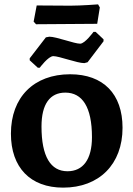

<svg xmlns="http://www.w3.org/2000/svg" viewBox="-20 -850 611 879"><path d="M145 -739C145 -739 225 -740 284 -740L425 -741L437 -816L429 -830C429 -830 352 -824 302 -824C243 -824 148 -825 148 -825L134 -751ZM153 -540H162C162 -540 201 -593 224 -593C251 -593 333 -561 366 -561L381 -565L454 -661V-670L418 -704H408C408 -704 369 -650 347 -650C320 -650 238 -682 206 -682L190 -679L116 -583V-574ZM269 9C434 9 541 -98 541 -265C541 -420 453 -510 301 -510C135 -510 30 -405 30 -238C30 -83 119 9 269 9ZM289 -66C212 -66 170 -133 170 -271C170 -374 209 -426 279 -426C357 -426 401 -360 401 -222C401 -120 360 -66 289 -66Z"/></svg>

Font: Alegreya SC
Style: Bold
Weight: 700
Designer: Juan Pablo del Peral
Foundry: Huerta Tipografica
Version: Version 2.007;PS 002.007;hotconv 1.0.88;makeotf.lib2.5.64775